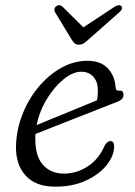

<svg xmlns="http://www.w3.org/2000/svg" viewBox="-20 -691 505 720"><path d="M408 -141.5Q408 -108 381 -73.2Q354 -38.5 304.2 -14.8Q254.5 9 187 9Q114 9 76.2 -32.5Q38.5 -74 40 -143Q41.5 -204 63.8 -261.2Q86 -318.5 123.8 -364Q161.5 -409.5 209 -436.2Q256.5 -463 307.5 -463Q358.5 -463 384.8 -434.2Q411 -405.5 413.5 -362.5Q415 -349.5 426.5 -351Q443 -353.5 443 -335Q443 -317 419 -309Q386.5 -296 344 -279.5Q301.5 -263 257.2 -245.5Q213 -228 174.8 -213Q136.5 -198 113 -188.5Q112.5 -182.5 112.5 -176Q111 -106.5 140.8 -73.2Q170.5 -40 219.5 -40Q267.5 -40 309 -67Q350.5 -94 372.5 -145Q382.5 -162 394 -162Q408 -162 408 -141.5ZM284.5 -422Q253.5 -422 218.8 -394Q184 -366 156 -320.2Q128 -274.5 117.5 -222Q145 -233.5 184.8 -249.8Q224.5 -266 266.8 -283.2Q309 -300.5 343.5 -315Q347 -330 347 -352Q347 -384 330.2 -403Q313.5 -422 284.5 -422ZM312 -543Q302 -533.5 293.8 -528.5Q285.5 -523.5 276 -523.5Q266 -523.5 260 -528.5Q254 -533.5 248.5 -543L186.5 -645Q182.5 -652 184.5 -658.5Q186.5 -665 191 -668Q203.5 -676 215 -665.5L292.5 -588.5L409.5 -665.5Q426.5 -676 435 -668Q443 -659.5 427.5 -645Z"/></svg>

Font: Fraunces 9pt SuperSoft Light
Style: Italic
Weight: 300
Italic angle: -16°
Version: Version 1.000;[b76b70a41]